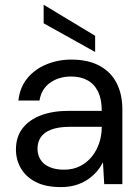

<svg xmlns="http://www.w3.org/2000/svg" viewBox="-20 -751 571 783"><path d="M228 12Q166 12 125.5 -9Q85 -30 65 -65Q45 -100 45 -141Q45 -192 71.5 -227Q98 -262 146.5 -280.5Q195 -299 261 -299H395Q395 -346 380 -377Q365 -408 337 -423.5Q309 -439 270 -439Q221 -439 185 -414Q149 -389 141 -341H55Q61 -395 91.5 -432Q122 -469 169.5 -488.5Q217 -508 270 -508Q340 -508 386.5 -482.5Q433 -457 456 -411.5Q479 -366 479 -305V0H405L400 -88H399Q388 -66 371.5 -48Q355 -30 334 -16.5Q313 -3 286.5 4.5Q260 12 228 12ZM241 -59Q278 -59 306.5 -73.5Q335 -88 355 -113Q375 -138 385 -169Q395 -200 395 -233V-234H268Q219 -234 189 -222.5Q159 -211 146 -191Q133 -171 133 -145Q133 -119 145.5 -99.5Q158 -80 182.5 -69.5Q207 -59 241 -59ZM368 -539 158 -656V-731H159L368 -605Z"/></svg>

Font: DM Sans 28pt
Style: Regular
Weight: 400
Version: Version 4.004;gftools[0.9.30]